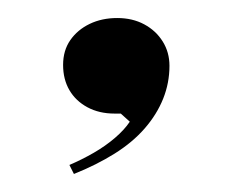

<svg xmlns="http://www.w3.org/2000/svg" viewBox="-20 -111 254 213"><path d="M62 82 57 72Q71 66 84 58.5Q97 51 107.5 42Q118 33 124 24L114 15H107Q90 15 77 8Q64 1 57 -11Q50 -23 50 -39Q50 -55 58 -66.5Q66 -78 79.5 -84.5Q93 -91 110 -91Q127 -91 140 -84Q153 -77 160.5 -65Q168 -53 168 -38Q168 -19 161 -1.5Q154 16 140.5 31.5Q127 47 107 59.5Q87 72 62 82Z"/></svg>

Font: Kalnia Light
Style: Regular
Weight: 300
Designer: Frida Medrano
Foundry: Frida Medrano
Version: Version 1.105